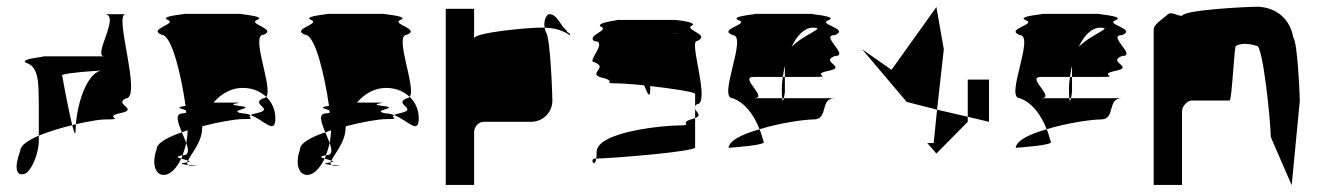

<svg xmlns="http://www.w3.org/2000/svg" viewBox="-20 -736 3914 569"><path d="M40 -289C22 -241 26 -210 56 -222C77 -235 95 -286 95 -318V-334C63 -320 40 -305 40 -289ZM57 -550C96 -538 94 -490 95 -430V-334C124 -346 160 -357 194 -365C185 -402 171 -473 164 -514C185 -521 251 -525 279 -527C235 -516 209 -426 205 -368C244 -377 277 -382 289 -382C358 -382 285 -388 333 -400C397 -412 316 -426 352 -444C403 -444 316 -694 352 -694H289C340 -694 253 -569 289 -569H102C136 -569 33 -563 57 -550ZM158 -509C157 -510 157 -511 158 -512ZM194 -365C200 -341 204 -332 204 -352C204 -357 205 -362 205 -368C201 -367 198 -366 194 -365Z M444 -293C426 -242 446 -208 477 -220C492 -226 506 -243 517 -266C506 -269 499 -272 521 -276C525 -287 529 -299 532 -312C528 -322 524 -333 519 -344C476 -329 444 -312 444 -293ZM459 -633C490 -633 518 -507 530 -422C495 -418 519 -414 531 -409C531 -407 532 -404 532 -402C530 -401 526 -401 522 -400C497 -400 507 -373 519 -344C525 -346 530 -348 536 -350C536 -337 534 -324 532 -312C539 -292 541 -276 522 -276H521C520 -272 519 -269 517 -266C523 -264 532 -262 537 -260C546 -280 579 -315 579 -356C579 -358 580 -360 580 -362C630 -375 679 -383 698 -383C746 -383 709 -387 723 -395C715 -398 706 -400 698 -400C648 -409 747 -416 689 -422C635 -429 727 -432 668 -432H613C633 -456 660 -472 689 -475C720 -478 749 -468 769 -449C790 -475 721 -633 761 -633C803 -650 712 -665 742 -677C773 -689 673 -695 698 -695H522C547 -695 447 -689 477 -677C507 -665 416 -650 459 -633ZM530 -254C508 -251 522 -249 538 -247C535 -249 534 -252 535 -255C534 -255 532 -254 530 -254ZM535 -255C545 -257 543 -258 537 -260C536 -258 535 -257 535 -255ZM538 -247C541 -245 545 -244 553 -244C576 -244 556 -245 538 -247ZM723 -395C764 -379 796 -335 796 -386C796 -410 786 -433 769 -449C767 -447 764 -445 761 -445C718 -428 797 -413 742 -401C732 -399 726 -397 723 -395Z M869 -293C851 -242 871 -208 902 -220C917 -226 931 -243 942 -266C931 -269 924 -272 946 -276C950 -287 954 -299 957 -312C953 -322 949 -333 944 -344C901 -329 869 -312 869 -293ZM884 -633C915 -633 943 -507 955 -422C920 -418 944 -414 956 -409C956 -407 957 -404 957 -402C955 -401 951 -401 947 -400C922 -400 932 -373 944 -344C950 -346 955 -348 961 -350C961 -337 959 -324 957 -312C964 -292 966 -276 947 -276H946C945 -272 944 -269 942 -266C948 -264 957 -262 962 -260C971 -280 1004 -315 1004 -356C1004 -358 1005 -360 1005 -362C1055 -375 1104 -383 1123 -383C1171 -383 1134 -387 1148 -395C1140 -398 1131 -400 1123 -400C1073 -409 1172 -416 1114 -422C1060 -429 1152 -432 1093 -432H1038C1058 -456 1085 -472 1114 -475C1145 -478 1174 -468 1194 -449C1215 -475 1146 -633 1186 -633C1228 -650 1137 -665 1167 -677C1198 -689 1098 -695 1123 -695H947C972 -695 872 -689 902 -677C932 -665 841 -650 884 -633ZM955 -254C933 -251 947 -249 963 -247C960 -249 959 -252 960 -255C959 -255 957 -254 955 -254ZM960 -255C970 -257 968 -258 962 -260C961 -258 960 -257 960 -255ZM963 -247C966 -245 970 -244 978 -244C1001 -244 981 -245 963 -247ZM1148 -395C1189 -379 1221 -335 1221 -386C1221 -410 1211 -433 1194 -449C1192 -447 1189 -445 1186 -445C1143 -428 1222 -413 1167 -401C1157 -399 1151 -397 1148 -395Z M1301 -188H1385V-344C1385 -360 1398 -375 1413 -375H1554C1589 -375 1617 -403 1617 -438C1617 -454 1611 -627 1598 -640C1596 -645 1595 -650 1594 -654H1576C1548 -654 1385 -640 1385 -622V-710H1301ZM1594 -654C1622 -653 1647 -647 1668 -632C1674 -638 1659 -638 1659 -646C1640 -660 1632 -694 1608 -694C1601 -694 1590 -678 1594 -654Z M1741 -552C1784 -535 1723 -520 1759 -507C1814 -495 1762 -489 1804 -489C1819 -489 1854 -487 1889 -483C1899 -457 1907 -442 1907 -472V-481C1968 -474 2038 -464 2040 -458V-421C2041 -423 2042 -425 2045 -427C2087 -427 2021 -614 2045 -614C2087 -632 2014 -646 2027 -658C2057 -671 1975 -677 1983 -677H1804C1829 -677 1747 -671 1759 -658C1790 -646 1717 -632 1741 -614C1784 -614 1717 -552 1741 -552ZM1743 -266C1727 -266 1742 -236 1747 -266ZM1747 -266C1794 -267 2036 -286 2040 -299V-386C2037 -385 2032 -383 2027 -382C1990 -370 2042 -364 1983 -364C1958 -364 1748 -348 1748 -285C1748 -277 1748 -271 1747 -266ZM1977 -636C1979 -637 1981 -637 1983 -637C1989 -637 1986 -637 1977 -636ZM2040 -386C2061 -394 2044 -403 2040 -413ZM2040 -413V-421C2039 -418 2039 -416 2040 -413Z M2139 -298ZM2139 -298C2153 -299 2253 -306 2243 -316C2239 -329 2236 -341 2231 -353C2182 -339 2142 -321 2139 -298ZM2151 -445C2187 -432 2213 -398 2231 -353C2292 -372 2365 -382 2391 -382C2437 -382 2408 -445 2454 -445H2303C2301 -437 2299 -433 2298 -445H2214C2260 -445 2168 -508 2214 -508H2300C2302 -519 2303 -530 2306 -541V-508H2391C2454 -508 2378 -514 2435 -526C2493 -538 2408 -552 2454 -570C2500 -570 2408 -632 2454 -632C2500 -650 2402 -664 2435 -676C2469 -689 2363 -695 2391 -695H2214C2242 -695 2136 -689 2169 -676C2203 -664 2106 -650 2151 -632C2197 -632 2106 -445 2151 -445ZM2297 -474C2297 -460 2297 -451 2298 -445H2303C2305 -453 2306 -464 2306 -464V-508H2300C2298 -496 2297 -485 2297 -474ZM2326 -597C2341 -630 2364 -654 2389 -654C2431 -654 2362 -635 2326 -597Z M2535 -590 2667 -434 2757 -411 2777 -590 2755 -715 2622 -529ZM2728 -312 2755 -281 2848 -375V-390L2757 -411L2747 -312ZM2848 -390 2911 -375V-500H2848Z M2990 -298ZM2990 -298C3004 -299 3104 -306 3094 -316C3090 -329 3087 -341 3082 -353C3033 -339 2993 -321 2990 -298ZM3002 -445C3038 -432 3064 -398 3082 -353C3143 -372 3216 -382 3242 -382C3288 -382 3259 -445 3305 -445H3154C3152 -437 3150 -433 3149 -445H3065C3111 -445 3019 -508 3065 -508H3151C3153 -519 3154 -530 3157 -541V-508H3242C3305 -508 3229 -514 3286 -526C3344 -538 3259 -552 3305 -570C3351 -570 3259 -632 3305 -632C3351 -650 3253 -664 3286 -676C3320 -689 3214 -695 3242 -695H3065C3093 -695 2987 -689 3020 -676C3054 -664 2957 -650 3002 -632C3048 -632 2957 -445 3002 -445ZM3148 -474C3148 -460 3148 -451 3149 -445H3154C3156 -453 3157 -464 3157 -464V-508H3151C3149 -496 3148 -485 3148 -474ZM3177 -597C3192 -630 3215 -654 3240 -654C3282 -654 3213 -635 3177 -597Z M3399 -188H3483V-406C3483 -421 3498 -438 3512 -438H3624C3631 -438 3638 -607 3643 -600C3657 -608 3678 -608 3705 -600C3723 -600 3746 -372 3746 -330L3808 -187L3832 -437C3832 -454 3825 -612 3813 -624C3801 -692 3748 -716 3705 -716C3676 -716 3489 -707 3483 -689C3466 -689 3451 -704 3439 -692C3427 -680 3399 -665 3399 -648Z"/></svg>

Font: bitstorm
Style: cn
Weight: 400
Version: Version 0.2